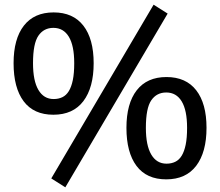

<svg xmlns="http://www.w3.org/2000/svg" viewBox="-20 -760 940 820"><path d="M199 2 636 -740 696 -702 259 40ZM380 -490Q380 -386 336 -328Q292 -270 208 -270Q124 -270 81 -327.5Q38 -385 38 -490Q38 -594 82 -650.5Q126 -707 209 -707Q292 -707 336 -650.5Q380 -594 380 -490ZM297 -490Q297 -565 274 -603Q251 -641 208 -641Q167 -641 144 -607.5Q121 -574 121 -490Q121 -415 144 -376Q167 -337 209 -337Q230 -337 246.5 -345Q263 -353 274 -371Q285 -389 291 -418Q297 -447 297 -490ZM862 -214Q862 -110 818 -52Q774 6 690 6Q606 6 563 -51.5Q520 -109 520 -214Q520 -318 564 -374.5Q608 -431 691 -431Q774 -431 818 -374.5Q862 -318 862 -214ZM779 -214Q779 -289 756 -327Q733 -365 690 -365Q649 -365 626 -331.5Q603 -298 603 -214Q603 -139 626 -100Q649 -61 691 -61Q712 -61 728.5 -69Q745 -77 756 -95Q767 -113 773 -142Q779 -171 779 -214Z"/></svg>

Font: ABeeZee
Style: Regular
Weight: 400
Designer: Anja Meiners
Foundry: Anja Meiners
Version: Version 1.001